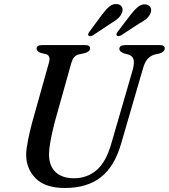

<svg xmlns="http://www.w3.org/2000/svg" viewBox="-20 -925 842 958"><path d="M535.5 -209 643 -579.5Q651 -611 646.2 -628.5Q641.5 -646 620 -653L600.5 -658Q575.5 -667.5 575.5 -680.5Q575.5 -700 605 -700H778.5Q802 -700 802 -683Q802 -666.5 775.5 -658L750.5 -652.5Q728.5 -645.5 714.8 -629Q701 -612.5 691.5 -577L583.5 -205.5Q551 -93.5 482.5 -40.2Q414 13 304 13Q205.5 13 158 -35Q110.5 -83 110.5 -154Q111 -183 120.2 -228Q129.5 -273 140 -312.5L224.5 -613.5Q229 -628 225.5 -639.8Q222 -651.5 210 -654.5L183.5 -661Q162.5 -669 162.5 -682.5Q163 -700 190.5 -700H405.5Q429.5 -700 429.5 -684Q429 -667 403 -660L371.5 -653Q346.5 -646.5 336.5 -613L252 -312Q238.5 -258 231.8 -220.8Q225 -183.5 224.5 -156.5Q224.5 -96.5 257.8 -66Q291 -35.5 349 -35.5Q414 -35.5 461.8 -76Q509.5 -116.5 535.5 -209ZM489.5 -852.5Q508 -877.5 525.5 -892.2Q543 -907 564 -904.5Q581 -903 588 -890.5Q595 -878 589 -862Q582.5 -845.5 568.2 -832.8Q554 -820 533 -808L444 -749Q429 -740.5 421.5 -747.5Q416 -753.5 427 -768ZM632.5 -852.5Q652 -877.5 669.8 -891.5Q687.5 -905.5 708 -903Q725 -900 731.2 -887.5Q737.5 -875 731 -859Q724 -842.5 709.2 -830.2Q694.5 -818 673.5 -807L584.5 -749Q568.5 -741 562.5 -748Q557.5 -754 568.5 -768.5Z"/></svg>

Font: Fraunces 9pt S000
Style: Italic
Weight: 400
Italic angle: -16°
Version: Version 1.000; ttfautohint (v1.8.3)